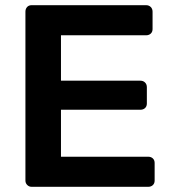

<svg xmlns="http://www.w3.org/2000/svg" viewBox="-20 -720 663 740"><path d="M102 0Q92 0 85 -7Q78 -14 78 -24V-675Q78 -686 84.5 -693Q91 -700 102 -700H543Q554 -700 561 -693Q568 -686 568 -675V-608Q568 -597 561 -590.5Q554 -584 543 -584H215V-409H521Q532 -409 539 -402Q546 -395 546 -384V-321Q546 -310 539 -303.5Q532 -297 521 -297H215V-116H551Q562 -116 569 -109.5Q576 -103 576 -92V-24Q576 -13 569 -6.5Q562 0 551 0Z"/></svg>

Font: Rubik AZ
Style: Regular
Weight: 500
Designer: Hubert and Fischer
Foundry: Hubert & Fischer
Version: Version 2.000